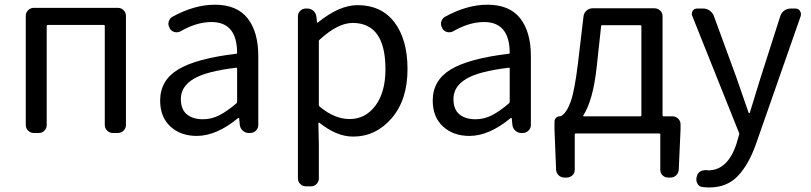

<svg xmlns="http://www.w3.org/2000/svg" viewBox="-20 -577 3518 833"><path d="M127 0Q112.3 0 102.1 -10.3Q91.8 -20.5 91.8 -35.2V-508.8Q91.8 -522.5 102.1 -532.7Q112.3 -543 127 -543H491.2Q505.9 -543 516.1 -532.7Q526.4 -522.5 526.4 -508.8V-35.2Q526.4 -20.5 516.1 -10.3Q505.9 0 491.2 0H469.7Q455.1 0 444.8 -10.3Q434.6 -20.5 434.6 -35.2V-464.8Q434.6 -468.8 430.7 -468.8H187.5Q182.6 -468.8 182.6 -464.8V-35.2Q182.6 -20.5 172.9 -10.3Q163.1 0 148.4 0Z M834 12.7Q763.7 12.7 719.2 -28.3Q674.8 -69.3 674.8 -140.6Q674.8 -228.5 753.4 -275.9Q832 -323.2 1004.9 -343.8Q1008.8 -343.8 1008.8 -348.6Q1007.8 -481.4 897.5 -481.4Q833 -481.4 763.7 -441.4Q751 -434.6 737.3 -438Q723.6 -441.4 716.8 -453.1L715.8 -456.1Q708 -468.8 711.9 -482.9Q715.8 -497.1 727.5 -503.9Q823.2 -556.6 912.1 -556.6Q1007.8 -556.6 1054.2 -497.6Q1100.6 -438.5 1100.6 -334V-35.2Q1100.6 -20.5 1090.3 -10.3Q1080.1 0 1065.4 0H1059.6Q1044.9 0 1033.7 -9.8Q1022.5 -19.5 1020.5 -34.2L1017.6 -63.5Q1017.6 -65.4 1016.1 -65.4Q1014.6 -65.4 1012.7 -64.5Q918.9 12.7 834 12.7ZM860.4 -59.6Q897.5 -59.6 931.2 -76.7Q964.8 -93.8 1005.9 -128.9Q1008.8 -131.8 1008.8 -136.7V-279.3Q1008.8 -283.2 1005.9 -283.2Q1005.9 -283.2 1004.9 -283.2Q874 -267.6 819.3 -234.4Q764.6 -201.2 764.6 -147.5Q764.6 -102.5 790.5 -81.1Q816.4 -59.6 860.4 -59.6Z M1307.6 231.4Q1293 231.4 1282.7 221.2Q1272.5 210.9 1272.5 197.3V-505.9Q1272.5 -520.5 1282.7 -530.3Q1293 -540 1307.6 -540H1313.5Q1328.1 -540 1339.4 -530.3Q1350.6 -520.5 1352.5 -505.9L1355.5 -479.5Q1355.5 -478.5 1356.9 -478.5Q1358.4 -478.5 1359.4 -479.5Q1452.1 -554.7 1531.2 -554.7Q1634.8 -554.7 1691.4 -480Q1748 -405.3 1748 -277.3Q1748 -143.6 1679.2 -64Q1610.4 15.6 1511.7 15.6Q1440.4 15.6 1365.2 -44.9Q1364.3 -45.9 1362.8 -44.9Q1361.3 -43.9 1361.3 -43L1363.3 47.9V197.3Q1363.3 210.9 1353.5 221.2Q1343.8 231.4 1329.1 231.4ZM1497.1 -60.5Q1565.4 -60.5 1608.9 -118.7Q1652.3 -176.8 1652.3 -276.4Q1652.3 -477.5 1509.8 -477.5Q1446.3 -477.5 1367.2 -405.3Q1363.3 -402.3 1363.3 -398.4V-122.1Q1363.3 -117.2 1367.2 -114.3Q1431.6 -60.5 1497.1 -60.5Z M2016.6 12.7Q1946.3 12.7 1901.9 -28.3Q1857.4 -69.3 1857.4 -140.6Q1857.4 -228.5 1936 -275.9Q2014.6 -323.2 2187.5 -343.8Q2191.4 -343.8 2191.4 -348.6Q2190.4 -481.4 2080.1 -481.4Q2015.6 -481.4 1946.3 -441.4Q1933.6 -434.6 1919.9 -438Q1906.2 -441.4 1899.4 -453.1L1898.4 -456.1Q1890.6 -468.8 1894.5 -482.9Q1898.4 -497.1 1910.2 -503.9Q2005.9 -556.6 2094.7 -556.6Q2190.4 -556.6 2236.8 -497.6Q2283.2 -438.5 2283.2 -334V-35.2Q2283.2 -20.5 2272.9 -10.3Q2262.7 0 2248 0H2242.2Q2227.5 0 2216.3 -9.8Q2205.1 -19.5 2203.1 -34.2L2200.2 -63.5Q2200.2 -65.4 2198.7 -65.4Q2197.3 -65.4 2195.3 -64.5Q2101.6 12.7 2016.6 12.7ZM2043 -59.6Q2080.1 -59.6 2113.8 -76.7Q2147.5 -93.8 2188.5 -128.9Q2191.4 -131.8 2191.4 -136.7V-279.3Q2191.4 -283.2 2188.5 -283.2Q2188.5 -283.2 2187.5 -283.2Q2056.6 -267.6 2002 -234.4Q1947.3 -201.2 1947.3 -147.5Q1947.3 -102.5 1973.1 -81.1Q1999 -59.6 2043 -59.6Z M2592.8 -467.8Q2587.9 -467.8 2587.9 -462.9L2568.4 -283.2Q2552.7 -141.6 2510.7 -76.2Q2508.8 -72.3 2512.7 -72.3H2757.8Q2762.7 -72.3 2762.7 -77.1V-462.9Q2762.7 -467.8 2757.8 -467.8ZM2854.5 -77.1Q2854.5 -72.3 2858.4 -72.3H2897.5Q2912.1 -72.3 2922.4 -62Q2932.6 -51.8 2932.6 -38.1V-15.6L2924.8 159.2Q2923.8 173.8 2913.6 183.6Q2903.3 193.4 2888.7 193.4H2878.9Q2864.3 193.4 2854.5 183.6Q2844.7 173.8 2844.7 159.2V5.9Q2844.7 2 2839.8 2H2477.5Q2473.6 2 2473.6 5.9V159.2Q2473.6 173.8 2463.4 183.6Q2453.1 193.4 2438.5 193.4H2428.7Q2414.1 193.4 2403.8 183.6Q2393.6 173.8 2392.6 159.2L2385.7 -15.6V-48.8Q2385.7 -58.6 2392.1 -65.4Q2398.4 -72.3 2408.2 -72.3Q2411.1 -72.3 2414.1 -73.2Q2438.5 -87.9 2455.6 -134.8Q2472.7 -181.6 2487.3 -300.8L2511.7 -506.8Q2513.7 -521.5 2524.9 -531.2Q2536.1 -541 2550.8 -541H2819.3Q2834 -541 2844.2 -531.2Q2854.5 -521.5 2854.5 -506.8Z M3057.6 236.3Q3042 236.3 3027.3 234.4Q3012.7 232.4 3005.9 219.7Q2999 207 3002 192.4L3003.9 186.5Q3006.8 172.9 3019 166.5Q3031.2 160.2 3045.9 161.1Q3049.8 162.1 3052.7 162.1Q3137.7 162.1 3175.8 44.9L3186.5 7.8Q3188.5 3.9 3186.5 0L2983.4 -507.8Q2981.4 -512.7 2981.4 -517.6Q2981.4 -523.4 2985.4 -530.3Q2992.2 -540 3004.9 -540H3030.3Q3045.9 -540 3058.6 -531.2Q3071.3 -522.5 3077.1 -507.8L3175.8 -238.3Q3213.9 -127 3227.5 -88.9Q3228.5 -85.9 3231 -85.9Q3233.4 -85.9 3233.4 -88.9Q3239.3 -106.4 3254.9 -159.2Q3270.5 -211.9 3279.3 -238.3L3365.2 -506.8Q3370.1 -522.5 3382.8 -531.2Q3395.5 -540 3411.1 -540H3430.7Q3443.4 -540 3450.2 -530.3Q3455.1 -523.4 3455.1 -515.6Q3455.1 -511.7 3454.1 -507.8L3259.8 47.9Q3228.5 136.7 3181.2 186.5Q3133.8 236.3 3057.6 236.3Z"/></svg>

Font: Gen Jyuu GothicL Regular
Style: Regular
Weight: 400
Designer: [Source Han Sans]
Ryoko NISHIZUKA  (kana & ideographs); Paul D. Hunt (Latin, Greek & Cyrillic); Wenlong ZHANG  (bopomofo
Version: Version 1.002.20150607